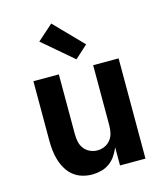

<svg xmlns="http://www.w3.org/2000/svg" viewBox="-116 -865 831 962"><g transform="rotate(-15 300.0 -384.0)"><path d="M243 8Q217 8 192 0.5Q167 -7 147 -23Q127 -39 113.5 -61.5Q100 -84 92.5 -108.5Q85 -133 82 -158.5Q79 -184 79 -210V-520H211V-210Q211 -190 215 -170.5Q219 -151 231 -135Q243 -119 261.5 -110.5Q280 -102 300 -102Q320 -102 338.5 -110.5Q357 -119 369 -135Q381 -151 385 -170.5Q389 -190 389 -210V-520H521V0H389V-94Q380 -72 366.5 -52Q353 -32 333.5 -18Q314 -4 290.5 2Q267 8 243 8ZM316 -570 159 -704 240 -776 382 -630Z"/></g></svg>

Font: Iosevka Extrabold Extended
Style: Regular
Weight: 800
Width: 7
Monospace: yes
Designer: Belleve Invis
Foundry: Belleve Invis
Version: Version 32.5.0; ttfautohint (v1.8.4)